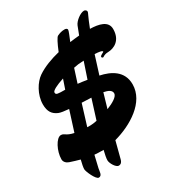

<svg xmlns="http://www.w3.org/2000/svg" viewBox="-343 -1770 1817 1976"><g transform="rotate(-30 566.0 -782.5)"><path d="M719.2 -738.8C772.5 -728.5 810.5 -709.5 810.5 -673.3C810.5 -635.3 746.1 -596.2 668.9 -565.9ZM584.5 -751.5 511.2 -518.6C480 -512.2 453.1 -508.8 434.1 -508.8C420.4 -508.8 407.7 -509.3 395.5 -509.3L471.7 -756.3C506.8 -754.4 544.9 -753.4 584.5 -751.5ZM706.1 -1121.1 642.1 -930.7C604 -937 567.9 -941.9 532.7 -945.8L584.5 -1106.9C631.3 -1116.7 644.5 -1118.2 706.1 -1121.1ZM695.8 -1498C660.2 -1498 633.8 -1488.8 606.9 -1476.1C591.3 -1468.3 562 -1412.1 526.9 -1325.7C428.7 -1301.8 331.5 -1266.1 255.9 -1214.4C188 -1167.5 117.2 -1056.2 117.2 -940.4C117.2 -854 149.4 -811 210.9 -784.7C232.9 -775.4 277.3 -769.5 328.1 -765.1L251.5 -523.9C157.7 -543.5 161.6 -575.2 119.1 -575.2C64 -575.2 0 -452.6 0 -355.5C0 -325.2 23 -300.9 54.2 -290.5C96.7 -276.5 135.3 -264.6 171.4 -254.9C159.7 -209 152.3 -171.9 152.3 -149.9C152.3 -123 205.6 0 240.2 0C280.8 0 277.3 -53.2 284.7 -86.4C295.4 -134.8 306.2 -181.6 317.9 -227.5C343.8 -225.1 370.6 -223.6 399.4 -223.6C399.9 -223.6 400.9 -223.1 401.4 -223.1C409.2 -223.1 417 -223.1 424.8 -223.6C412.6 -173.8 404.8 -133.8 404.8 -110.4C404.8 -72.8 447.8 -3.9 479 -3.9C509.3 -3.9 522.5 -27.8 527.8 -49.8L579.6 -249.5C784.7 -305.2 1021 -445.3 1021 -659.7C1021 -816.9 894 -881.3 769.5 -907.2L837.4 -1123C887.7 -1121.1 927.2 -1115.2 927.2 -1100.6C927.2 -1094.2 881.3 -1082 881.3 -1063.5C881.3 -1056.2 889.6 -1049.8 897 -1049.8C906.2 -1049.8 914.6 -1070.3 968.8 -1071.8C1039.1 -1073.7 1132.3 -1116.2 1132.3 -1251.5C1132.3 -1349.1 1025.9 -1369.6 925.8 -1372.1C973.6 -1495.6 994.6 -1527.3 994.6 -1536.6C994.6 -1554.2 979.5 -1564.9 964.8 -1564.9C921.9 -1564.9 850.6 -1510.7 833 -1466.8L794.9 -1368.2C760.3 -1365.2 722.2 -1361.3 682.1 -1355.5C708 -1417.5 727.1 -1463.9 727.1 -1476.1C727.1 -1492.7 710.4 -1498 695.8 -1498ZM430.2 -1068.4 392.1 -957C305.2 -958 281.7 -957 281.7 -986.8C281.7 -1009.8 345.7 -1041 430.2 -1068.4Z"/></g></svg>

Font: Bodega Script
Style: Medium
Weight: 500
Italic angle: 39.7°
Version: Version 001.000